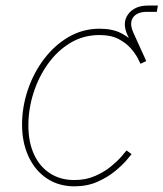

<svg xmlns="http://www.w3.org/2000/svg" viewBox="-20 -656 582 684"><path d="M481.4 -432.1 435.1 -528.8Q413.6 -574.2 436.5 -605.2Q459.5 -636.2 507.3 -636.2Q513.7 -636.2 523.4 -636.2Q533.2 -636.2 542.5 -636.2L538.6 -613.8Q529.3 -613.8 519.5 -613.8Q509.8 -613.8 503.4 -613.8Q468.3 -613.8 454.1 -593.8Q439.9 -573.7 455.1 -539.6L501 -438.5ZM245.1 7.8Q189 7.8 147 -20.3Q105 -48.3 81.8 -98.1Q58.6 -147.9 58.6 -212.4Q58.6 -274.9 79.1 -335.7Q99.6 -396.5 137 -445.8Q174.3 -495.1 224.6 -524.4Q274.9 -553.7 335 -553.7Q380.9 -553.7 411.9 -537.6Q442.9 -521.5 461.9 -499.5Q481 -477.5 490.2 -459.7Q499.5 -441.9 501 -438.5L480.5 -428.7Q479 -432.6 470.7 -448.7Q462.4 -464.8 445.8 -483.9Q429.2 -502.9 402.1 -517.1Q375 -531.2 335 -531.2Q277.3 -531.2 230.7 -503.2Q184.1 -475.1 150.6 -428.2Q117.2 -381.3 99.1 -324.2Q81.1 -267.1 81.1 -209Q81.1 -149.9 101.1 -106.2Q121.1 -62.5 158 -38.6Q194.8 -14.6 245.1 -14.6Q286.1 -14.6 319.3 -29.3Q352.5 -43.9 376.5 -64Q400.4 -84 414.3 -100.3Q428.2 -116.7 430.7 -120.1L448.7 -106.9Q446.3 -103.5 431.2 -85.7Q416 -67.9 389.6 -46.1Q363.3 -24.4 326.9 -8.3Q290.5 7.8 245.1 7.8Z"/></svg>

Font: Inter Thin
Style: Italic
Weight: 250
Italic angle: -9.3988°
Designer: Rasmus Andersson
Foundry: rsms
Version: Version 4.001;git-66647c0bb